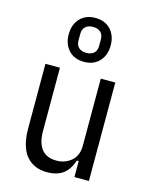

<svg xmlns="http://www.w3.org/2000/svg" viewBox="-122 -883 756 972"><g transform="rotate(15 256.5 -397.0)"><path d="M361 -84H351Q336 -36 304.5 -12Q273 12 219 12Q150 12 110.5 -35Q71 -82 71 -180V-516H147V-185Q147 -123 172.5 -90Q198 -57 251 -57Q297 -57 329 -85Q361 -113 361 -164V-516H437V0H361ZM256 -576Q205 -576 175.5 -608Q146 -640 146 -691Q146 -742 175.5 -774Q205 -806 256 -806Q307 -806 336.5 -774Q366 -742 366 -691Q366 -640 336.5 -608Q307 -576 256 -576ZM256 -623Q281 -623 295.5 -636Q310 -649 310 -674V-708Q310 -733 295.5 -746Q281 -759 256 -759Q231 -759 216.5 -746Q202 -733 202 -708V-674Q202 -649 216.5 -636Q231 -623 256 -623Z"/></g></svg>

Font: IBM Plex Sans Condensed
Style: Regular
Weight: 400
Width: 3
Designer: Mike Abbink, Paul van der Laan, Pieter van Rosmalen
Foundry: Bold Monday
Version: Version 1.1